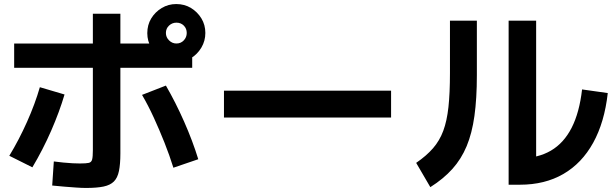

<svg xmlns="http://www.w3.org/2000/svg" viewBox="-20 -875 3040 949"><path d="M405 54Q385 54 356.5 52Q328 50 297 47.5Q266 45 238 42L246 -77Q269 -74 293.5 -71.5Q318 -69 339 -68Q360 -67 375 -67Q406 -67 419 -70Q432 -73 435.5 -87Q439 -101 439 -133V-807H575V-117Q575 -64 568 -30Q561 4 543 22Q525 40 492 47Q459 54 405 54ZM26 -105Q74 -184 113.5 -272.5Q153 -361 177 -444L299 -408Q274 -323 233 -229Q192 -135 140 -48ZM837 -46Q818 -107 793 -170Q768 -233 740 -294Q712 -355 682 -406L800 -452Q848 -369 890 -274Q932 -179 960 -88ZM50 -540V-660H863L930 -640V-540ZM852 -568Q813 -568 780 -587.5Q747 -607 727.5 -639.5Q708 -672 708 -711Q708 -752 727.5 -784Q747 -816 779.5 -835.5Q812 -855 851 -855Q892 -855 924 -835.5Q956 -816 975.5 -784Q995 -752 995 -712Q995 -673 975.5 -640Q956 -607 924 -587.5Q892 -568 852 -568ZM852 -660Q874 -660 888.5 -675.5Q903 -691 903 -712Q903 -734 888.5 -748.5Q874 -763 852 -763Q831 -763 815.5 -748.5Q800 -734 800 -712Q800 -691 815.5 -675.5Q831 -660 852 -660Z M1087 -294V-427H1913V-294Z M2494 38V-773H2630V-23L2550 -93Q2639 -93 2703 -130.5Q2767 -168 2805.5 -243.5Q2844 -319 2857 -433L2984 -415Q2968 -271 2912 -169.5Q2856 -68 2764.5 -15Q2673 38 2550 38ZM2037 -70Q2088 -105 2120.5 -142.5Q2153 -180 2171 -228.5Q2189 -277 2196.5 -345.5Q2204 -414 2204 -513V-773H2337V-503Q2337 -388 2325 -302Q2313 -216 2286.5 -152.5Q2260 -89 2216 -40Q2172 9 2107 50Z"/></svg>

Font: M PLUS 2
Style: Bold
Weight: 700
Designer: Coji Morishita
Foundry: UNDERFOREST DESIGN
Version: Version 1.001